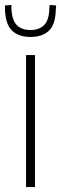

<svg xmlns="http://www.w3.org/2000/svg" viewBox="-56 -754 246 774"><path d="M49 0V-532H85V0ZM67 -605Q20 -605 -7 -630Q-34 -655 -36 -717Q-36 -725 -36 -732L-10 -734Q-10 -731 -10 -727.5Q-10 -724 -10 -721Q-8 -673 11.5 -653Q31 -633 67 -633Q102 -633 122 -653Q142 -673 143 -721Q144 -727 144 -734L170 -732Q170 -728 170 -724.5Q170 -721 169 -717Q168 -656 141.5 -630.5Q115 -605 67 -605Z"/></svg>

Font: Georama Condensed ExtraLight
Style: Regular
Weight: 200
Width: 3
Designer: Jean-Baptiste Levee
Foundry: Production Type
Version: Version 1.000